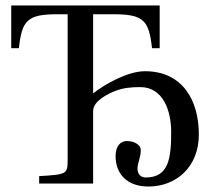

<svg xmlns="http://www.w3.org/2000/svg" viewBox="-20 -670 793 701"><path d="M21 -494H49C60 -596 80 -618 190 -618H227V-87C227 -34 224 -33 123 -27V0H320V-265C320 -302 377 -329 401 -338C430 -349 457 -352 492 -352C576 -352 605 -265 605 -188C605 -92 596 -22 512 -22C498 -22 482 -30 482 -55C482 -75 494 -94 494 -122C494 -141 471 -155 443 -155C421 -155 402 -138 402 -100C402 -38 441 11 522 11C622 11 706 -59 706 -179C706 -303 647 -410 509 -410C448 -410 364 -364 320 -329V-618H394C504 -618 524 -596 535 -494H563V-650H21Z"/></svg>

Font: erewhon
Style: Regular
Weight: 400
Version: Version 1.0.0